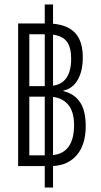

<svg xmlns="http://www.w3.org/2000/svg" viewBox="-20 -780 450 858"><path d="M61 -38V-675H180V-760H217V-674Q284 -668 317 -631.5Q350 -595 350 -523Q350 -463 327.5 -423.5Q305 -384 263 -375V-373Q312 -361 337.5 -323.5Q363 -286 363 -216Q363 -135 324.5 -88.5Q286 -42 217 -38V58H180V-38ZM111 -395H180V-627H111ZM298 -518Q298 -567 279.5 -593Q261 -619 217 -625V-397Q298 -409 298 -518ZM111 -86H180V-348H111ZM311 -220Q311 -279 286.5 -310Q262 -341 217 -347V-87Q264 -92 287.5 -126Q311 -160 311 -220Z"/></svg>

Font: Noto Sans Thai ExtCond Light
Style: Regular
Weight: 300
Width: 2
Designer: Monotype Design Team
Foundry: Monotype Imaging Inc.
Version: Version 2.002; ttfautohint (v1.8.4.7-5d5b)